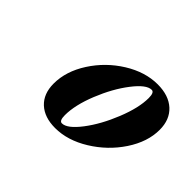

<svg xmlns="http://www.w3.org/2000/svg" viewBox="-72 -658 508 508"><g transform="rotate(45 182.5 -404.0)"><path d="M165.5 -267.1Q125.5 -267.1 102.5 -288.3Q79.6 -309.6 79.6 -347.7Q79.6 -393.6 108.6 -438.7Q137.7 -483.9 183.6 -512.5Q229.5 -541 275.9 -541Q317.4 -541 341.1 -519.3Q364.7 -497.6 364.7 -459.5Q364.7 -414.6 335 -369.6Q305.2 -324.7 258.5 -295.9Q211.9 -267.1 165.5 -267.1ZM169.4 -288.6Q189 -288.6 216.6 -324.7Q244.1 -360.8 264.4 -411.4Q284.7 -461.9 284.7 -498.5Q284.7 -519.5 274.9 -519.5Q255.4 -519.5 227.8 -483.6Q200.2 -447.8 179.9 -397.5Q159.7 -347.2 159.7 -309.6Q159.7 -288.6 169.4 -288.6Z"/></g></svg>

Font: Elstob ExtraBold
Style: Italic
Weight: 800
Italic angle: -20°
Designer: Peter S. Baker
Version: Version 1.015